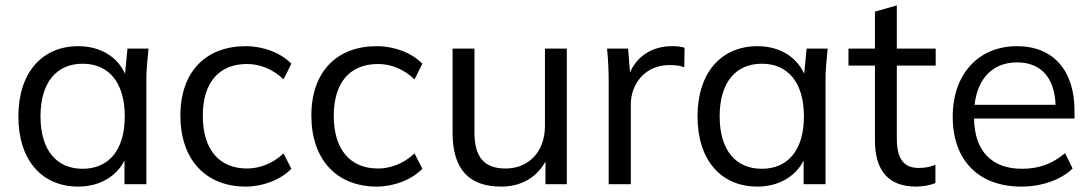

<svg xmlns="http://www.w3.org/2000/svg" viewBox="-20 -682 4044 711"><path d="M270 9C346 9 411 -27 441 -88V0H522V-386C522 -423 526 -463 530 -502H452L443 -409C414 -473 350 -511 270 -511C136 -511 48 -413 48 -251C48 -89 135 9 270 9ZM286 -57C191 -57 130 -124 130 -251C130 -379 191 -446 286 -446C381 -446 442 -379 442 -251C442 -124 381 -57 286 -57Z M890 9C952 9 1018 -15 1059 -57L1030 -114C989 -75 939 -58 895 -58C792 -58 731 -128 731 -253C731 -378 792 -445 895 -445C941 -445 990 -427 1030 -388L1059 -446C1019 -487 955 -511 890 -511C743 -511 648 -417 648 -254C648 -91 742 9 890 9Z M1375 9C1437 9 1503 -15 1544 -57L1515 -114C1474 -75 1424 -58 1380 -58C1277 -58 1216 -128 1216 -253C1216 -378 1277 -445 1380 -445C1426 -445 1475 -427 1515 -388L1544 -446C1504 -487 1440 -511 1375 -511C1228 -511 1133 -417 1133 -254C1133 -91 1227 9 1375 9Z M1836 9C1909 9 1967 -24 2000 -84V0H2079V-502H1998V-216C1998 -121 1939 -58 1852 -58C1773 -58 1737 -100 1737 -192V-502H1656V-190C1656 -55 1717 9 1836 9Z M2234 -381V0H2316V-296C2316 -370 2368 -441 2458 -441C2479 -441 2495 -440 2514 -433L2515 -505C2501 -510 2487 -511 2467 -511C2403 -511 2342 -480 2313 -414L2306 -502H2228C2232 -463 2234 -421 2234 -381Z M2785 9C2861 9 2926 -27 2956 -88V0H3037V-386C3037 -423 3041 -463 3045 -502H2967L2958 -409C2929 -473 2865 -511 2785 -511C2651 -511 2563 -413 2563 -251C2563 -89 2650 9 2785 9ZM2801 -57C2706 -57 2645 -124 2645 -251C2645 -379 2706 -446 2801 -446C2896 -446 2957 -379 2957 -251C2957 -124 2896 -57 2801 -57Z M3372 9C3397 9 3425 4 3444 -4V-72C3428 -65 3408 -60 3383 -60C3328 -60 3301 -91 3301 -171V-439H3445V-502H3301V-662L3220 -639V-502H3122V-439H3220V-162C3220 -47 3273 9 3372 9Z M3762 9C3836 9 3908 -15 3952 -58L3924 -115C3875 -73 3824 -57 3764 -57C3654 -57 3589 -121 3587 -243H3959V-273C3959 -418 3883 -511 3746 -511C3604 -511 3508 -408 3508 -250C3508 -87 3605 9 3762 9ZM3589 -294C3600 -391 3656 -451 3746 -451C3836 -451 3885 -393 3889 -294Z"/></svg>

Font: Poppy and Pepper
Style: Regular
Weight: 400
Designer: Thy Ha
Foundry: Thy Ha
Version: Version 0.001;Glyphs 3.2 (3227)